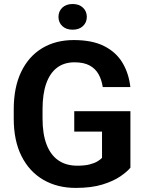

<svg xmlns="http://www.w3.org/2000/svg" viewBox="-20 -919 721 949"><path d="M624.6 -369.5V-90.2Q608.5 -70.4 574.6 -47.1Q540.6 -23.8 486.4 -7Q432.2 9.8 354.4 9.8Q263.3 9.8 194.1 -30.4Q124.9 -70.6 86.4 -147.2Q47.9 -223.7 47.9 -332.5V-378.3Q47.9 -487.2 84.6 -563.7Q121.3 -640.1 188 -680.6Q254.8 -721 344.5 -721Q436 -721 494.9 -691.2Q553.8 -661.3 585.3 -608.9Q616.7 -556.5 624.3 -488.6H487.9Q482.4 -525.1 466.8 -552.6Q451.3 -580.1 422.5 -595.6Q393.7 -611 348 -611Q297.1 -611 261.9 -584.4Q226.7 -557.7 208.5 -506.1Q190.3 -454.4 190.3 -379.3V-332.5Q190.3 -257.2 210 -205.3Q229.7 -153.4 268 -126.7Q306.3 -100 361.9 -100Q398.4 -100 422.7 -106.2Q446.9 -112.4 461.7 -121.4Q476.5 -130.5 484.3 -138.6V-268.5H347V-369.5ZM269 -835.4Q269 -863.1 288 -881.2Q307 -899.2 339 -899.2Q371 -899.2 390 -881.2Q409.1 -863.1 409.1 -835.4Q409.1 -808.1 390 -790.1Q371 -772.2 339 -772.2Q307 -772.2 288 -790.1Q269 -808.1 269 -835.4Z"/></svg>

Font: Vazirmatn
Style: Regular
Weight: 400
Designer: Saber Rastikerdar
Foundry: Saber Rastikerdar
Version: Version 33.003;September 2, 2022;FontCreator 14.0.0.2862 64-